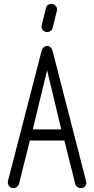

<svg xmlns="http://www.w3.org/2000/svg" viewBox="-20 -960 480 978"><path d="M418 -39Q418 -36 418.5 -34.5Q419 -33 419 -31Q419 -29 420 -29Q420 -18 412.5 -10Q405 -2 391 -2Q382 -2 373.5 -8Q365 -14 363 -24L308 -244H132L77 -24Q74 -14 66 -8Q58 -2 49 -2Q35 -2 27.5 -11Q20 -20 20 -31V-36L193 -705Q201 -726 222 -726Q230 -726 237 -719.5Q244 -713 247 -703V-704ZM292 -301 220 -602 147 -301ZM214 -919Q220 -940 241 -940Q255 -940 264 -930Q273 -920 270 -906L248 -817Q246 -809 238.5 -803Q231 -797 221 -797Q205 -797 197 -808Q189 -819 193 -833Z"/></svg>

Font: VDS
Style: Thin
Weight: 100
Width: 0
Designer: artmaker
Foundry: artmaker
Version: Version 1.000 2012 initial release